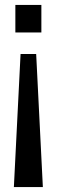

<svg xmlns="http://www.w3.org/2000/svg" viewBox="-20 -567 229 775"><path d="M42 -547H147V-436H42ZM63 -349H126L153 188H36Z"/></svg>

Font: League Gothic
Style: Regular
Weight: 400
Designer: The League of Moveable Type
Version: Version 1.560;PS 001.560;hotconv 1.0.56;makeotf.lib2.0.21325